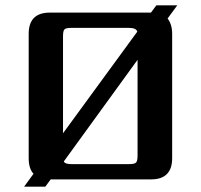

<svg xmlns="http://www.w3.org/2000/svg" viewBox="-20 -669 749 716"><path d="M493 -88V-446L218 -67Q222 -57 246 -57H461Q481 -57 487 -62.5Q493 -68 493 -88ZM215 -534V-172L492 -551Q488 -565 461 -565H246Q226 -565 220.5 -559.5Q215 -554 215 -534ZM622 -543V-79Q622 0 543 0H169L149 27H70L105 -21Q87 -40 87 -79V-543Q87 -622 166 -622H543L563 -649H641L605 -600Q622 -578 622 -543Z"/></svg>

Font: Sarpanch SemiBold
Style: Regular
Weight: 600
Designer: Manushi Parikh (Devanagari and Latin), Jyotish Sonowal (Devanagari)
Foundry: Indian Type Foundry
Version: Version 2.004;PS 1.0;hotconv 1.0.78;makeotf.lib2.5.61930; tt